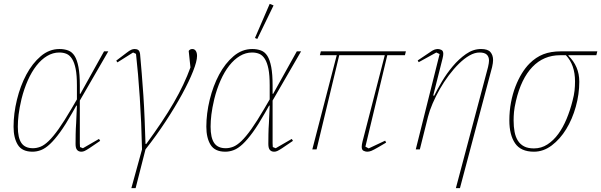

<svg xmlns="http://www.w3.org/2000/svg" viewBox="-20 -771 3103 991"><path d="M392 -252V-50Q392 -41 392 -32Q392 -23 393 -12L408 -6L491 -54L497 -44L441 -6Q424 5 416 8.5Q408 12 400 12Q386 12 378 3Q370 -6 370 -28Q370 -48 370.5 -78Q371 -108 373 -135L377 -226H374L352 -187Q318 -127 290 -88.5Q262 -50 238 -27.5Q214 -5 192 3.5Q170 12 148 12Q94 12 72 -23.5Q50 -59 50 -117Q50 -185 67.5 -256.5Q85 -328 116 -386Q147 -444 190.5 -481Q234 -518 287 -518Q312 -518 332 -510.5Q352 -503 365 -482.5Q378 -462 385 -425Q392 -388 392 -330V-287H395L517 -506H539ZM150 -6Q169 -6 188.5 -13.5Q208 -21 231 -43Q254 -65 282.5 -105Q311 -145 349 -210L377 -258V-307V-331Q377 -383 370.5 -415.5Q364 -448 352 -467Q340 -486 323.5 -493Q307 -500 286 -500Q253 -500 223 -482Q193 -464 168 -432Q143 -400 123.5 -356Q104 -312 91 -260Q80 -213 76 -179.5Q72 -146 72 -117Q72 -60 90.5 -33Q109 -6 150 -6Z M713 0Q710 -140 701.5 -267.5Q693 -395 682 -493L667 -500L586 -449L580 -458L634 -499Q648 -510 657 -514Q666 -518 675 -518Q687 -518 694 -512.5Q701 -507 703 -492Q707 -447 711.5 -393Q716 -339 720 -279Q724 -219 726.5 -155.5Q729 -92 731 -28H735Q778 -87 813.5 -140Q849 -193 877 -241.5Q905 -290 926 -334.5Q947 -379 963 -423L954 -508Q960 -518 973 -518Q984 -518 990.5 -508.5Q997 -499 997 -482Q997 -455 976.5 -403Q956 -351 920 -285Q884 -219 835.5 -145Q787 -71 731 0L680 200H658Z M1387 -252V-50Q1387 -41 1387 -32Q1387 -23 1388 -12L1403 -6L1486 -54L1492 -44L1436 -6Q1419 5 1411 8.5Q1403 12 1395 12Q1381 12 1373 3Q1365 -6 1365 -28Q1365 -48 1365.5 -78Q1366 -108 1368 -135L1372 -226H1369L1347 -187Q1313 -127 1285 -88.5Q1257 -50 1233 -27.5Q1209 -5 1187 3.5Q1165 12 1143 12Q1089 12 1067 -23.5Q1045 -59 1045 -117Q1045 -185 1062.5 -256.5Q1080 -328 1111 -386Q1142 -444 1185.5 -481Q1229 -518 1282 -518Q1307 -518 1327 -510.5Q1347 -503 1360 -482.5Q1373 -462 1380 -425Q1387 -388 1387 -330V-287H1390L1512 -506H1534ZM1145 -6Q1164 -6 1183.5 -13.5Q1203 -21 1226 -43Q1249 -65 1277.5 -105Q1306 -145 1344 -210L1372 -258V-307V-331Q1372 -383 1365.5 -415.5Q1359 -448 1347 -467Q1335 -486 1318.5 -493Q1302 -500 1281 -500Q1248 -500 1218 -482Q1188 -464 1163 -432Q1138 -400 1118.5 -356Q1099 -312 1086 -260Q1075 -213 1071 -179.5Q1067 -146 1067 -117Q1067 -60 1085.5 -33Q1104 -6 1145 -6ZM1372 -751 1392 -743 1308 -570 1296 -575Z M1718 -486H1631L1636 -506H2075L2070 -486H1979L1866 -14L1883 -5L1968 -45L1973 -35L1934 -12Q1908 3 1897 7.5Q1886 12 1875 12Q1867 12 1857 7.5Q1847 3 1847 -13Q1847 -24 1851 -40L1966 -486H1731L1614 0H1592Z M2249 -492 2232 -500 2141 -450 2136 -459 2197 -500Q2212 -511 2221.5 -514.5Q2231 -518 2240 -518Q2248 -518 2258 -513.5Q2268 -509 2268 -493Q2268 -484 2264 -468L2216 -278L2221 -277Q2236 -308 2260.5 -349.5Q2285 -391 2316.5 -428.5Q2348 -466 2385 -492Q2422 -518 2463 -518Q2498 -518 2511.5 -502Q2525 -486 2525 -461Q2525 -447 2520 -425L2354 200H2333L2499 -425Q2504 -447 2504 -458Q2504 -478 2492.5 -489Q2481 -500 2455 -500Q2430 -500 2403 -484.5Q2376 -469 2349 -442.5Q2322 -416 2296.5 -382Q2271 -348 2250 -311Q2229 -274 2213 -237Q2197 -200 2189 -168L2147 0H2126Z M2914 -486V-483Q2941 -457 2955.5 -423.5Q2970 -390 2970 -349Q2970 -285 2952 -220.5Q2934 -156 2902.5 -104.5Q2871 -53 2828 -20.5Q2785 12 2736 12Q2668 12 2638.5 -31.5Q2609 -75 2609 -149Q2609 -198 2617.5 -242.5Q2626 -287 2640.5 -324.5Q2655 -362 2673.5 -392Q2692 -422 2713 -443Q2746 -476 2784.5 -491Q2823 -506 2875 -506H3063L3058 -486ZM2736 -5Q2774 -5 2805.5 -25.5Q2837 -46 2861.5 -79.5Q2886 -113 2904.5 -157.5Q2923 -202 2935 -250Q2943 -280 2945.5 -303.5Q2948 -327 2948 -351Q2948 -436 2901 -486H2871Q2786 -486 2728 -425.5Q2670 -365 2643 -250Q2635 -215 2633 -193Q2631 -171 2631 -149Q2631 -117 2636 -90.5Q2641 -64 2653 -45Q2665 -26 2685 -15.5Q2705 -5 2736 -5Z"/></svg>

Font: IBM Plex Serif Thin
Style: Italic
Weight: 100
Italic angle: -14°
Designer: Mike Abbink, Paul van der Laan, Pieter van Rosmalen
Foundry: Bold Monday
Version: Version 3.001